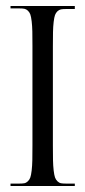

<svg xmlns="http://www.w3.org/2000/svg" viewBox="-20 -619 284 639"><path d="M15 0V-8H44Q54.8 -8 61.1 -9.2Q67.5 -10.5 72.9 -15.8Q78.2 -21 80.9 -28.4Q83.5 -35.8 85.4 -51.5Q87.2 -67.2 87.6 -85.8Q88 -104.2 88 -135V-466Q88 -496.5 87.6 -514.6Q87.2 -532.8 85.4 -548.2Q83.5 -563.8 80.9 -571Q78.2 -578.2 72.9 -583.4Q67.5 -588.5 61.1 -589.8Q54.8 -591 44 -591H15V-599H229V-589H200Q189.2 -589 182.9 -587.8Q176.5 -586.5 171.1 -581.4Q165.8 -576.2 163.1 -569Q160.5 -561.8 158.6 -546.2Q156.8 -530.8 156.4 -512.6Q156 -494.5 156 -464V-135Q156 -104.2 156.4 -85.8Q156.8 -67.2 158.6 -51.5Q160.5 -35.8 163.1 -28.4Q165.8 -21 171.1 -15.8Q176.5 -10.5 182.9 -9.2Q189.2 -8 200 -8H229V0Z"/></svg>

Font: FogtwoNo5
Style: Regular
Weight: 400
Designer: gluk (gluksza@wp.pl)
Foundry: gluk (gluksza@wp.pl)
Version: Version 0.87